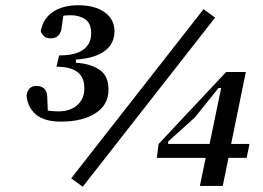

<svg xmlns="http://www.w3.org/2000/svg" viewBox="-20 -699 1002 731"><path d="M212 -236Q149 -236 117 -263Q85 -290 81 -336Q87 -372 119 -372Q137 -372 148.5 -361.5Q160 -351 160 -328L162 -278Q179 -275 202 -275Q248 -275 275 -299.5Q302 -324 301 -365Q301 -445 195 -445L205 -488Q269 -488 298.5 -511Q328 -534 327 -573Q327 -610 304.5 -625.5Q282 -641 249 -641Q241 -641 234 -640.5Q227 -640 221 -639L215 -595Q212 -572 201 -562.5Q190 -553 173 -553Q157 -553 148.5 -560.5Q140 -568 135 -580Q143 -627 180.5 -653Q218 -679 279 -679Q340 -679 377.5 -653Q415 -627 416 -581Q416 -532 378 -504.5Q340 -477 269 -472V-460Q323 -457 358 -434Q393 -411 393 -359Q394 -301 344.5 -268.5Q295 -236 212 -236ZM295 12 251 -20 755 -664 799 -632ZM620 -151H778L822 -364H812L722 -252L620 -160ZM741 9 763 -98H577L584 -151L841 -425H916L860 -151H930L919 -98H850L828 9Z"/></svg>

Font: Source Serif 4 Caption
Style: Italic
Weight: 400
Italic angle: -12°
Designer: Frank Grießhammer
Foundry: Adobe Systems Incorporated
Version: Version 4.004;hotconv 1.0.117;makeotfexe 2.5.65602